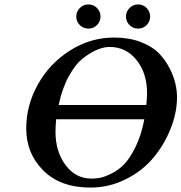

<svg xmlns="http://www.w3.org/2000/svg" viewBox="-20 -826 811 858"><path d="M470.2 -616.2Q444.3 -616.2 414.6 -604Q384.8 -591.8 350.8 -565.4Q316.9 -539.1 287.4 -485.1Q257.8 -431.2 242.2 -356.9H633.8Q636.7 -383.8 637.2 -408.2Q637.2 -499 590.3 -557.6Q543.5 -616.2 470.2 -616.2ZM625 -293H231Q228 -264.2 228 -236.8Q228 -148.9 272.9 -88.4Q317.9 -27.8 389.2 -27.8Q408.2 -27.8 427.5 -31.5Q446.8 -35.2 478.3 -50.5Q509.8 -65.9 535.4 -92.5Q561 -119.1 586.4 -171.1Q611.8 -223.1 625 -293ZM771 -391.1Q771 -322.3 742.4 -250.7Q713.9 -179.2 665 -120.6Q616.2 -62 542 -24.9Q467.8 12.2 383.8 12.2Q250 12.2 173.6 -64Q97.2 -140.1 97.2 -252Q97.2 -355 149.2 -448.5Q201.2 -542 292.5 -600.1Q383.8 -658.2 490.2 -658.2Q556.2 -658.2 607.7 -638.7Q659.2 -619.1 688.5 -589.6Q717.8 -560.1 737.3 -522Q756.8 -483.9 763.9 -451.9Q771 -419.9 771 -391.1ZM336.4 -714.1Q320.8 -730 320.8 -752Q320.8 -773.9 336.4 -790Q352.1 -806.2 375 -806.2Q397.9 -806.2 413.6 -790Q429.2 -773.9 429.2 -752Q429.2 -730 413.6 -714.1Q397.9 -698.2 375 -698.2Q352.1 -698.2 336.4 -714.1ZM558.6 -714.1Q543 -730 543 -752Q543 -773.9 558.6 -790Q574.2 -806.2 597.2 -806.2Q620.1 -806.2 635.5 -790Q650.9 -773.9 650.9 -752Q650.9 -730 635.5 -714.1Q620.1 -698.2 597.2 -698.2Q574.2 -698.2 558.6 -714.1Z"/></svg>

Font: Linux Libertine
Style: Semibold Italic
Weight: 600
Italic angle: -11.5°
Designer: Philipp H. Poll
Foundry: Philipp H. Poll
Version: Version 5.1.2 ; ttfautohint (v0.9)